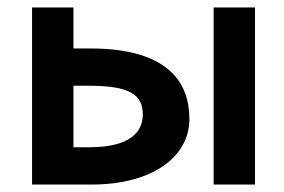

<svg xmlns="http://www.w3.org/2000/svg" viewBox="-20 -495 763 515"><path d="M553 0H664V-475H553ZM219 -265C328 -265 363 -241 363 -188C363 -138 325 -100 219 -100H177V-265ZM66 0H226C387 0 488 -73 488 -176C488 -270 435 -365 222 -365H177V-475H66Z"/></svg>

Font: Mint Spirit
Style: Bold
Weight: 700
Designer: HARENDAL Hirwen
Foundry: Arkandis Digital Foundry.
Version: Version 1.004;FFEdit